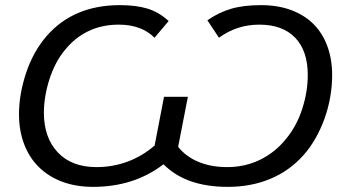

<svg xmlns="http://www.w3.org/2000/svg" viewBox="-20 -718 1342 748"><path d="M582 -149 619 -341H712L674 -146Q704 -108 753 -87.5Q802 -67 865 -67Q934 -67 992 -95Q1050 -123 1092 -174Q1135 -225 1157 -292.5Q1179 -360 1179 -426Q1179 -520 1130 -571Q1081 -622 990 -622Q903 -622 833 -571L788 -639Q833 -670 881 -684Q929 -698 997 -698Q1062 -698 1113.5 -679Q1165 -660 1200.5 -625Q1236 -590 1255 -539Q1274 -488 1274 -425Q1274 -383 1266.5 -340Q1259 -297 1244.5 -256.5Q1230 -216 1209 -179Q1188 -142 1161 -112Q1107 -52 1032.5 -21Q958 10 867 10Q704 10 617 -78Q502 10 343 10Q276 10 222.5 -10Q169 -30 131.5 -67Q94 -104 74 -156.5Q54 -209 54 -273Q54 -351 82 -435Q110 -518 162 -578Q267 -698 447 -698Q510 -698 554.5 -684.5Q599 -671 637 -636L582 -571Q531 -622 443 -622Q377 -622 324 -596.5Q271 -571 232 -522Q212 -498 197 -468.5Q182 -439 172 -407.5Q162 -376 156.5 -343Q151 -310 151 -279Q151 -182 205 -124.5Q259 -67 356 -67Q420 -67 477.5 -88.5Q535 -110 581 -150Z"/></svg>

Font: Libra Sans Modern
Style: Italic
Weight: 400
Italic angle: -12°
Foundry: Stefan Peev, Context Ltd
Version: Version 1.000